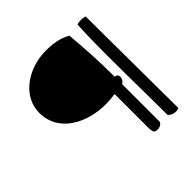

<svg xmlns="http://www.w3.org/2000/svg" viewBox="-171 -755 905 905"><g transform="rotate(-45 281.5 -302.5)"><path d="M36 -435C36 -292 194 -222 350 -247V-24C350 -12 352 0 356 10C375 21 400 13 408 -3V-256C428 -262 438 -304 408 -304C408 -407 402 -501 394 -592C358 -613 319 -621 264 -621C149 -621 36 -547 36 -435ZM457 -1C469 13 493 22 516 12C515 -104 513 -486 512 -602C497 -608 472 -608 458 -602C449 -459 457 -154 457 -1Z"/></g></svg>

Font: Comica
Style: Rg
Weight: 400
Designer: Jasper
Foundry: KineticPlasma Fonts/Cannot Into Space Fonts
Version: Version 0.89